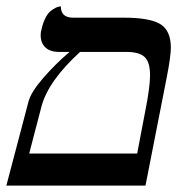

<svg xmlns="http://www.w3.org/2000/svg" viewBox="-34 -579 581 599"><path d="M360.8 -417H215.8Q116.2 -326.2 95.2 -246.1L57.1 -100.1H394L418.9 -231Q434.1 -306.6 434.1 -344.2Q434.1 -385.3 417.2 -401.1Q400.4 -417 360.8 -417ZM419.9 0H-14.2L55.2 -263.2Q63 -292 101.1 -335.9Q139.2 -379.9 183.1 -417H150.9Q122.1 -417 107.4 -431.2Q92.8 -445.3 92.8 -470.2Q92.8 -478.5 96.2 -490.2Q100.6 -509.3 108.2 -523.7Q115.7 -538.1 123.8 -544.4Q131.8 -550.8 139.2 -554.4Q146.5 -558.1 151.4 -558.6L155.8 -559.1Q155.8 -523.9 193.8 -523.9H351.1Q433.6 -523.9 466.3 -503.7Q499 -483.4 499 -430.2Q499 -403.8 486.8 -340.8Z"/></svg>

Font: Common Serif Medium
Style: Italic
Weight: 500
Italic angle: -12°
Designer: Philipp H. Poll, Khaled Hosny
Foundry: Stefan Peev, Context Ltd.
Version: Version 1.026